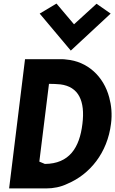

<svg xmlns="http://www.w3.org/2000/svg" viewBox="-20 -1044 644 1074"><path d="M202 -968 376 -761 599 -968 520 -1023 394 -908 296 -1024ZM238 10C279 10 320 2 357 -16C483 -69 581 -189 601 -352C608 -405 603 -455 591 -499C560 -617 469 -701 351 -711C343 -712 335 -713 327 -713H120L31 10ZM231 -127 200 -140 254 -575C275 -575 298 -574 318 -572C420 -559 457 -479 441 -351C425 -217 367 -128 231 -127Z"/></svg>

Font: Bluebird
Style: SfBdNrwObl
Weight: 700
Designer: Jasper
Foundry: Cannot Into Space Fonts
Version: Version 0.98